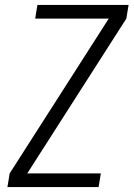

<svg xmlns="http://www.w3.org/2000/svg" viewBox="-20 -755 540 775"><path d="M10 0 19 -55 419 -680H122L131 -735H499L490 -680L90 -55H387L378 0Z"/></svg>

Font: Iosevka Light
Style: Italic
Weight: 300
Italic angle: -9°
Monospace: yes
Designer: Belleve Invis
Foundry: Belleve Invis
Version: Version 32.5.0; ttfautohint (v1.8.4)